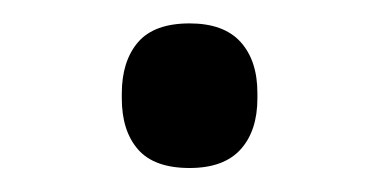

<svg xmlns="http://www.w3.org/2000/svg" viewBox="-20 -676 316 160"><path d="M138 -536Q166.5 -536 180.5 -551.5Q194.5 -567 194.5 -594V-598.5Q194.5 -625.5 180.5 -641Q166.5 -656.5 138 -656.5Q108.5 -656.5 95 -640.8Q81.5 -625 81.5 -598V-594Q81.5 -567 95 -551.5Q108.5 -536 138 -536Z"/></svg>

Font: Anek Devanagari
Style: Regular
Weight: 400
Designer: Kailash Malviya (Devanagari) & Yesha Goshar (Latin)
Foundry: Ek Type
Version: Version 1.003